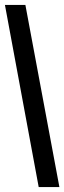

<svg xmlns="http://www.w3.org/2000/svg" viewBox="-22 -691 261 779"><path d="M219 68H135L-2 -671H81Z"/></svg>

Font: Bricolage Grotesque 48pt Condensed
Style: Regular
Weight: 400
Width: 3
Designer: Mathieu Triay
Foundry: Atelier Triay
Version: Version 1.000; ttfautohint (v1.8.4.7-5d5b);gftools[0.9.32]